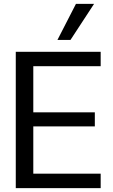

<svg xmlns="http://www.w3.org/2000/svg" viewBox="-20 -966 579 986"><path d="M61 0V-700H497V-626H151V-389H467V-317H151V-74H497V0ZM275 -761 370 -946H463L342 -761Z"/></svg>

Font: Host Grotesk Light
Style: Regular
Weight: 400
Version: Version 1.003